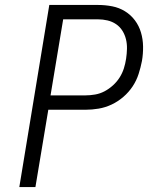

<svg xmlns="http://www.w3.org/2000/svg" viewBox="-20 -755 640 775"><path d="M58 0 179 -735H375Q405 -735 433 -729.5Q461 -724 484.5 -709.5Q508 -695 524.5 -673Q541 -651 549 -624Q557 -597 557.5 -567.5Q558 -538 553 -509Q548 -483 539.5 -456.5Q531 -430 515.5 -406.5Q500 -383 478 -364Q456 -345 430.5 -333Q405 -321 378 -316.5Q351 -312 325 -312H175L123 0ZM184 -370H325Q344 -370 364 -373.5Q384 -377 402 -386.5Q420 -396 436 -410.5Q452 -425 463 -442.5Q474 -460 480 -479Q486 -498 489 -518Q492 -538 492.5 -558Q493 -578 488.5 -596.5Q484 -615 474 -631Q464 -647 448.5 -657.5Q433 -668 414 -672.5Q395 -677 375 -677H235Z"/></svg>

Font: Iosevka Curly LtExObl
Style: Regular
Weight: 300
Width: 7
Italic angle: -9°
Monospace: yes
Designer: Belleve Invis
Foundry: Belleve Invis
Version: Version 11.1.0; ttfautohint (v1.8.3)